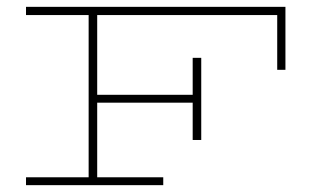

<svg xmlns="http://www.w3.org/2000/svg" viewBox="-20 -540 929 561"><path d="M457 1H56V-22H239V-496H56V-520H814V-336H790V-496H264V-263H543V-371H568V-131H543V-240H264V-22H457Z"/></svg>

Font: BhuTuka Expanded One
Style: Regular
Weight: 400
Designer: Erin McLaughlin
Version: Version 1.000; ttfautohint (v1.8.3)